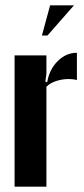

<svg xmlns="http://www.w3.org/2000/svg" viewBox="-20 -704 315 724"><path d="M155 -495V-426L151 -396L158 -394Q166 -442 197.5 -473.5Q229 -505 270 -505V-402Q257 -406 239 -406Q215 -406 192 -398.5Q169 -391 155 -377V0H35V-495ZM138 -570 169 -684H259L159 -570Z"/></svg>

Font: Moniqa Black Heading
Style: Regular
Weight: 900
Designer: Rajesh Rajput
Foundry: Rajesh Rajput
Version: Version 1.000